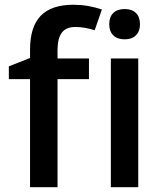

<svg xmlns="http://www.w3.org/2000/svg" viewBox="-20 -785 682 805"><path d="M353 -453.1H221.2V0H106V-453.1H17.1V-506.8L106 -542V-577.1Q106 -672.9 150.9 -719Q195.8 -765.1 288.1 -765.1Q348.6 -765.1 407.2 -745.1L377 -658.2Q334.5 -671.9 295.9 -671.9Q256.8 -671.9 239 -647.7Q221.2 -623.5 221.2 -575.2V-540H353ZM559.6 0H444.8V-540H559.6ZM438 -683.1Q438 -713.9 454.8 -730.5Q471.7 -747.1 502.9 -747.1Q533.2 -747.1 550 -730.5Q566.9 -713.9 566.9 -683.1Q566.9 -653.8 550 -637Q533.2 -620.1 502.9 -620.1Q471.7 -620.1 454.8 -637Q438 -653.8 438 -683.1Z"/></svg>

Font: JBL Sans
Style: Semibold
Weight: 600
Version: Version 1.10